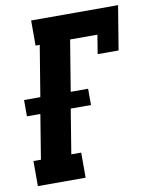

<svg xmlns="http://www.w3.org/2000/svg" viewBox="-83 -797 679 859"><g transform="rotate(-10 256.5 -367.5)"><path d="M19 0V-114H53L86 -316H25V-390H99L137 -621H118V-735H513L480 -535H385L399 -621H275L237 -390H316V-316H224L191 -114H236V0Z"/></g></svg>

Font: Iosevka Slab Heavy Oblique
Style: Regular
Weight: 900
Italic angle: -9°
Monospace: yes
Designer: Belleve Invis
Foundry: Belleve Invis
Version: Version 11.1.1; ttfautohint (v1.8.3)